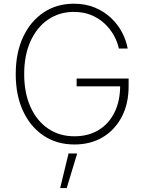

<svg xmlns="http://www.w3.org/2000/svg" viewBox="-20 -757 773 1019"><path d="M375 9.8Q281.7 9.8 211.7 -36.9Q141.6 -83.5 102.5 -167.5Q63.5 -251.5 63.5 -363.3Q63.5 -476.6 102.5 -560.3Q141.6 -644 211.2 -690.7Q280.8 -737.3 372.1 -737.3Q433.6 -737.3 483.2 -716.8Q532.7 -696.3 569.1 -661.9Q605.5 -627.4 627.7 -585.2Q649.9 -543 657.7 -499.5H610.8Q603 -536.1 583.5 -570.6Q564 -605 533.7 -633.1Q503.4 -661.1 462.9 -677.5Q422.4 -693.8 372.1 -693.8Q294.9 -693.8 235.4 -653.3Q175.8 -612.8 142.1 -538.6Q108.4 -464.4 108.4 -363.3Q108.4 -263.7 141.8 -189.5Q175.3 -115.2 235.4 -74.5Q295.4 -33.7 375 -33.7Q448.7 -33.7 503.2 -66.7Q557.6 -99.6 587.6 -160.2Q617.7 -220.7 617.7 -303.7L633.3 -298.8H386.7V-340.3H662.6V-299.8Q662.6 -206.1 626.2 -136.7Q589.8 -67.4 525.4 -28.8Q460.9 9.8 375 9.8ZM299.3 241.2 343.8 57.6H389.6L334 241.2Z"/></svg>

Font: Inter 17pt ExtraLight
Style: Regular
Weight: 250
Version: Version 4.001;git-66647c0bb